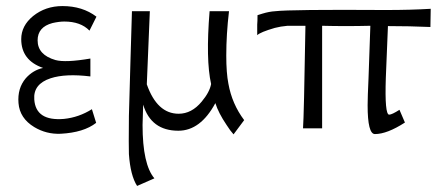

<svg xmlns="http://www.w3.org/2000/svg" viewBox="-20 -423 1468 633"><path d="M298 -368 275 -322Q246 -352 192 -352Q175 -352 153 -347Q104 -334 104 -290Q104 -242 163 -225Q196 -216 278 -230V-171Q196 -181 147 -165Q89 -146 93 -95Q98 -23 191 -31Q240 -36 283 -63L297 -18Q256 14 180 18Q133 20 93 -4Q45 -33 41 -83Q37 -132 65 -165Q89 -192 122 -199Q50 -224 50 -294Q50 -338 89 -370Q130 -403 186 -403Q252 -403 298 -368Z M785 -27 750 20Q739 8 727 -11Q700 -51 690 -83Q641 8 568 8Q478 8 452 -78Q450 -12 450 -11Q450 119 489 165L432 190Q410 156 405 85Q404 64 405 -41Q405 -52 406.5 -94Q408 -136 410 -218Q412 -300 415 -386H474L464 -145Q498 -48 569 -48Q612 -48 645 -88Q671 -119 676 -146Q658 -226 671 -386H735Q726 -310 726 -240Q726 -182 733 -147Q745 -80 785 -27Z M1400 -394 1399 -334Q1329 -337 1259 -337L1252 -166Q1248 -45 1263 -45Q1272 -45 1297 -61L1315 -19Q1256 19 1216 19Q1192 19 1192 -76Q1192 -102 1195 -166Q1198 -253 1201 -338Q1120 -336 1042 -338V0H979Q982 -36 987 -338H928Q905 -336 886 -331Q838 -317 828 -307V-342Q829 -352 829 -373L845 -378Q868 -385 887 -386Q937 -392 1252 -390Q1335 -390 1400 -394Z"/></svg>

Font: GFS Neohellenic Rg
Style: Regular
Weight: 400
Designer: Takis Katsoulidis and George D. Matthiopoulos
Foundry: Takis Katsoulidis and George D. Matthiopoulos
Version: Version 1.0